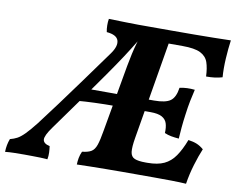

<svg xmlns="http://www.w3.org/2000/svg" viewBox="-107 -778 1081 879"><g transform="rotate(10 433.0 -338.0)"><path d="M252.4 -346.7H502.8L498.5 -291.7Q431.9 -291.7 381.6 -290.7Q331.2 -289.7 292 -287.4Q252.7 -285.1 218.2 -281ZM704 -424.5Q721.2 -428.1 738.5 -428.9Q755.8 -429.6 774.5 -427.6Q768 -401 762.5 -373.4Q756.9 -345.7 751.9 -307.2Q747.5 -275.9 745 -248.1Q742.5 -220.3 741 -194.8Q721.8 -196.3 705.3 -199.3Q688.8 -202.3 674.1 -208.9Q675.5 -235.6 669.6 -253.8Q663.7 -272 645.6 -281.9Q627.6 -291.7 592.3 -291.7H534.7L545.3 -346.7H599.5Q652.6 -346.7 675.1 -363Q697.6 -379.2 704 -424.5ZM897.8 -679Q892.3 -639.9 889.5 -593.1Q886.7 -546.3 889.8 -506.1Q856.7 -496 814.7 -496.5Q813.2 -535.3 804.2 -561.8Q795.1 -588.2 768 -601.8Q740.8 -615.3 683.7 -615.3H588.5L624.9 -676Q682.7 -676 729.7 -676.3Q776.7 -676.5 817.8 -677.3Q858.8 -678 897.8 -679ZM785.7 -196Q808.5 -193 825.3 -186.2Q842 -179.3 857.8 -165.7Q843.9 -132.6 830.5 -88.4Q817 -44.1 809.6 3Q780 1 741.5 0.5Q702.9 0 661 0Q619.1 0 579 0L609.5 -60.7H618.7Q666.1 -60.7 696.2 -74.9Q726.3 -89.1 747 -119.2Q767.8 -149.2 785.7 -196ZM505.6 -676H630.1L543.8 -163.4Q536.3 -119.3 539 -97.2Q541.8 -75.2 559 -67.9Q576.2 -60.7 609.5 -60.7L579 0Q548.2 0 511 0Q473.8 0 436 0.5Q398.2 1 363.5 1.5Q328.8 2 301.9 3Q302.4 -12.7 305.2 -27.9Q308 -43.1 315.2 -58.8Q343.6 -61.8 358 -70.8Q372.5 -79.8 380.5 -102.8Q388.5 -125.9 396 -171.2L450.6 -481.1Q461.6 -542.6 475.2 -590.1Q488.7 -637.6 505.6 -676ZM367.3 -525.5Q394.1 -562.7 386.4 -588.2Q378.6 -613.7 331.7 -617.7Q328.6 -631.9 328.4 -648.4Q328.1 -664.9 330.7 -679Q376.4 -678 408.9 -677Q441.5 -676 468.1 -676Q494.7 -676 521.1 -676Q500.5 -637.2 478.2 -600.3Q455.9 -563.4 428.5 -521.4Q401 -479.5 364.4 -427.2Q327.9 -374.9 278.4 -305.4Q228.9 -236 162.2 -143.4Q131.6 -101.2 133.4 -83Q135.2 -64.7 164.8 -58.3Q166.8 -44.1 167.5 -28.7Q168.2 -13.2 165.1 3Q151.8 1.5 132.6 1Q113.4 0.5 93.4 0.3Q73.5 0 57 0Q31.5 0 9.3 0.5Q-12.8 1 -31.7 3Q-31.2 -14.3 -28.4 -28.9Q-25.6 -43.6 -20 -58.3Q-2.1 -62.7 12.9 -70.7Q27.9 -78.7 46.6 -97.6Q65.4 -116.6 93.4 -152.1Q130.7 -200.8 171.5 -256.2Q212.4 -311.7 260.8 -378.2Q309.3 -444.7 367.3 -525.5Z"/></g></svg>

Font: Vollkorn
Style: Italic
Weight: 400
Italic angle: -11°
Designer: Friedrich Althausen
Foundry: Friedrich Althausen
Version: Version 5.001